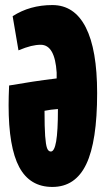

<svg xmlns="http://www.w3.org/2000/svg" viewBox="-20 -729 416 759"><path d="M53 -530 30 -665Q98 -709 187 -709Q274 -709 319 -621Q364 -533 364 -361Q364 -170 321 -80Q278 10 187 10Q98 10 56 -68.5Q14 -147 14 -313Q14 -326 14.5 -349Q15 -372 16 -391Q62 -399 108 -406Q154 -413 204 -419Q204 -425 204 -430.5Q204 -436 204 -442Q197 -552 141 -552Q123 -552 102.5 -547Q82 -542 53 -530ZM209 -298Q180 -296 156 -291Q156 -226 158.5 -191.5Q161 -157 166 -143.5Q171 -130 181 -130Q195 -130 202 -170Q209 -210 209 -298Z"/></svg>

Font: Georama ExtraCondensed ExtraBold
Style: Regular
Weight: 800
Width: 2
Designer: Jean-Baptiste Levee
Foundry: Production Type
Version: Version 1.000